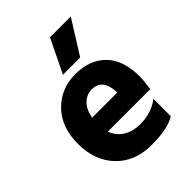

<svg xmlns="http://www.w3.org/2000/svg" viewBox="-210 -839 953 953"><g transform="rotate(-45 266.5 -362.5)"><path d="M346 -553H225L311 -730H457ZM275 -401Q240 -401 213 -375.5Q186 -350 177 -300H353V-312Q346 -401 275 -401ZM458 -29Q406 5 290 5Q174 5 104.5 -67.5Q35 -140 35 -257.5Q35 -375 102.5 -443.5Q170 -512 270.5 -512Q371 -512 430 -452.5Q489 -393 489 -275Q489 -252 481 -196H183Q198 -154 235 -131Q272 -108 324 -108Q401 -108 458 -151Z"/></g></svg>

Font: Hind Madurai
Style: Bold
Weight: 700
Designer: Jyotish Sonowal
Foundry: Indian Type Foundry
Version: Version 0.702;PS 1.0;hotconv 1.0.81;makeotf.lib2.5.63406